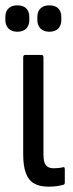

<svg xmlns="http://www.w3.org/2000/svg" viewBox="-44 -694 274 720"><path d="M138 6Q104 6 83 -6.5Q62 -19 52.5 -46Q43 -73 43 -115V-478Q43 -488 50 -488H112Q119 -488 119 -478V-115Q119 -85 128.5 -74Q138 -63 157 -63Q167 -63 176 -64Q185 -65 193 -67Q199 -69 199 -59V-10Q199 -3 194 -1Q183 2 169 4Q155 6 138 6ZM21 -575Q0 -575 -12 -587Q-24 -599 -24 -620V-630Q-24 -651 -12 -662.5Q0 -674 21 -674Q43 -674 54.5 -662.5Q66 -651 66 -630V-620Q66 -599 54.5 -587Q43 -575 21 -575ZM141 -575Q120 -575 108 -587Q96 -599 96 -620V-630Q96 -651 108 -662.5Q120 -674 141 -674Q163 -674 174.5 -662.5Q186 -651 186 -630V-620Q186 -599 174.5 -587Q163 -575 141 -575Z"/></svg>

Font: Sofia Sans Extra Condensed Medium
Style: Regular
Weight: 500
Version: Version 4.100